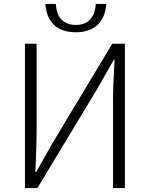

<svg xmlns="http://www.w3.org/2000/svg" viewBox="-20 -950 757 970"><path d="M106 0H169L473 -504L555 -648H559C555 -578 551 -509 551 -437V0H611V-729H547L244 -225L163 -81H159C161 -152 165 -226 165 -297V-729H106ZM363 -787C477 -787 512 -861 517 -930H464C461 -875 435 -824 363 -824C290 -824 265 -875 262 -930H209C214 -861 248 -787 363 -787Z"/></svg>

Font: Noto Sans KR Light
Style: Regular
Weight: 300
Designer: Ryoko NISHIZUKA 西塚涼子 (kana, bopomofo & ideographs); Paul D. Hunt (Latin, Greek & Cyrillic); Sandoll Communications 산돌커뮤니
Foundry: Adobe
Version: Version 2.004;hotconv 1.0.118;makeotfexe 2.5.65603